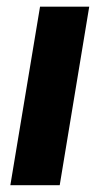

<svg xmlns="http://www.w3.org/2000/svg" viewBox="-20 -542 292 562"><path d="M10.3 0 97.2 -522.5H241.2L154.8 0Z"/></svg>

Font: Inter 28pt
Style: Bold Italic
Weight: 700
Italic angle: -9.3988°
Designer: Rasmus Andersson
Foundry: rsms
Version: Version 4.001;git-66647c0bb